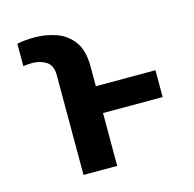

<svg xmlns="http://www.w3.org/2000/svg" viewBox="-86 -641 735 729"><g transform="rotate(-15 281.0 -276.5)"><path d="M287.6 0H155.2V-391.3Q155.2 -431.5 130.9 -446.2Q106.5 -460.9 76 -460.9Q67.1 -460.9 58.4 -460Q49.7 -459.2 41.5 -458.1V-546.2Q55.4 -549 73 -550.8Q90.6 -552.6 110.1 -552.6Q154.1 -552.6 194.8 -538.5Q235.4 -524.5 261.5 -489.5Q287.6 -454.5 287.6 -391.3V-313.2H522V-207.7H287.6Z"/></g></svg>

Font: Linik Sans SemiBold
Style: Regular
Weight: 600
Designer: Rasmus Andersson (font), Cristiano Sobral (main changes)
Foundry: rsms
Version: Version 3.018;June 1, 2022;FontCreator 14.0.0.2814 64-bit; t